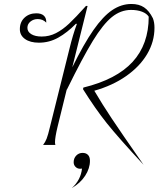

<svg xmlns="http://www.w3.org/2000/svg" viewBox="-20 -730 798 967"><path d="M455 -273Q495 -205 541.5 -135Q588 -65 703 100Q575 -38 517.5 -110Q460 -182 398 -281L400 -289Q567 -330 648 -418.5Q729 -507 729 -646Q719 -662 695.5 -671Q672 -680 640 -680Q588 -680 543.5 -644Q499 -608 447.5 -524Q396 -440 317 -279H316L270 -92Q257 -38 257 -14Q257 -6 259 0H197Q208 -14 215 -32Q222 -50 232 -92L330 -485Q347 -555 367 -609L363 -611Q319 -566 273.5 -540.5Q228 -515 176 -515Q132 -515 106 -533.5Q80 -552 80 -583Q80 -619 103.5 -641Q127 -663 163 -663Q188 -663 201 -651Q214 -639 213 -616Q196 -634 170 -634Q149 -634 133.5 -621.5Q118 -609 118 -590Q118 -570 137.5 -558Q157 -546 190 -546Q228 -546 261.5 -563Q295 -580 328 -611Q361 -642 413 -700H421L344 -391Q402 -509 450.5 -578.5Q499 -648 545 -679Q591 -710 642 -710Q680 -710 705.5 -693Q731 -676 750 -638Q758 -618 758 -590Q758 -520 721 -457.5Q684 -395 615.5 -347Q547 -299 455 -273ZM433 80Q433 118 409 155Q385 192 342 217Q387 176 393 119Q390 120 384 120Q370 120 360.5 110.5Q351 101 351 87Q351 67 364 53.5Q377 40 396 40Q413 40 423 50Q433 60 433 80Z"/></svg>

Font: Srisakdi
Style: Regular
Weight: 400
Designer: Cadson Demak Co.,Ltd.
Foundry: Cadson Demak Co.,Ltd.
Version: Version 1.000